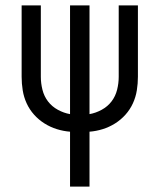

<svg xmlns="http://www.w3.org/2000/svg" viewBox="-20 -690 590 710"><path d="M239 0V-203Q214 -205 190 -212.5Q166 -220 144.5 -233.5Q123 -247 106 -266Q89 -285 78.5 -308Q68 -331 64 -356Q60 -381 60 -406V-670H131V-406Q131 -382 137 -358Q143 -334 157.5 -315Q172 -296 194 -284Q216 -272 239 -268V-670H311V-268Q334 -272 356 -284Q378 -296 392.5 -315Q407 -334 413 -358Q419 -382 419 -406V-670H490V-406Q490 -381 486 -356Q482 -331 471.5 -308Q461 -285 444 -266Q427 -247 405.5 -233.5Q384 -220 360 -212.5Q336 -205 311 -203V0Z"/></svg>

Font: Lode Term
Style: Regular
Weight: 400
Monospace: yes
Designer: Belleve Invis
Foundry: Belleve Invis
Version: Version 29.2.0